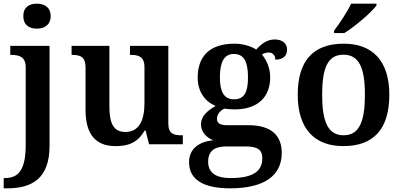

<svg xmlns="http://www.w3.org/2000/svg" viewBox="-37 -786 2191 1046"><path d="M164 -630C204 -630 239 -650 239 -698C239 -747 204 -766 164 -766C122 -766 90 -747 90 -698C90 -650 122 -630 164 -630ZM-17 240H2C137 240 233 187 233 8V-536H19V-487H22C66 -487 103 -478 103 -420V3C103 141 63 184 -10 184H-17Z M592 10C655 10 711 -4 751 -75H756L775 0H959V-49H953C912 -49 880 -55 880 -113V-536H671V-487H674C715 -487 750 -480 750 -420V-223C750 -128 719 -67 646 -67C578 -67 559 -120 559 -207V-536H353V-487H355C402 -487 429 -476 429 -417V-187C429 -51 487 10 592 10Z M1217 240C1408 240 1498 167 1498 47C1498 -45 1444 -104 1316 -104H1198C1161 -104 1145 -116 1145 -138C1145 -165 1164 -184 1185 -194C1198 -192 1226 -190 1241 -190C1374 -190 1435 -264 1435 -364C1435 -416 1415 -459 1390 -489C1399 -495 1413 -500 1427 -500C1449 -500 1463 -484 1463 -461C1511 -461 1527 -487 1527 -516C1527 -546 1505 -571 1460 -571C1418 -571 1388 -548 1359 -516C1333 -533 1289 -548 1241 -548C1105 -548 1040 -479 1040 -363C1040 -287 1080 -232 1138 -209C1089 -181 1058 -151 1058 -109C1058 -63 1092 -35 1124 -22C1045 -13 993 25 993 98C993 190 1067 240 1217 240ZM1238 -245C1182 -245 1161 -288 1161 -364C1161 -443 1181 -492 1237 -492C1295 -492 1314 -445 1314 -365C1314 -287 1296 -245 1238 -245ZM1219 184C1133 184 1097 151 1097 95C1097 25 1148 12 1194 12H1303C1362 12 1392 27 1392 76C1392 144 1346 184 1219 184Z M1783 -619V-606H1839C1898 -642 1989 -721 2014 -756V-766H1876C1855 -721 1812 -657 1783 -619ZM1833 10C1998 10 2084 -82 2084 -270C2084 -457 1990 -548 1836 -548C1671 -548 1585 -457 1585 -270C1585 -82 1679 10 1833 10ZM1835 -49C1749 -49 1718 -125 1718 -270C1718 -415 1748 -488 1834 -488C1920 -488 1951 -415 1951 -270C1951 -125 1921 -49 1835 -49Z"/></svg>

Font: Noto Serif Tamil SemiBold
Style: Regular
Weight: 600
Designer: Indian Type Foundry, Tom Grace, and the Monotype Design Team
Foundry: Monotype Imaging Inc.
Version: Version 2.004